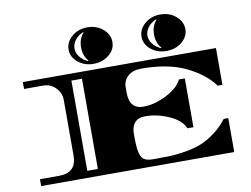

<svg xmlns="http://www.w3.org/2000/svg" viewBox="-92 -1047 1544 1182"><g transform="rotate(-10 680.0 -456.5)"><path d="M804 -605Q752 -605 721.5 -578Q691 -551 691 -508V-474Q691 -372 779 -372Q847 -372 922.5 -410Q998 -448 1022 -499H1059V-194H1022Q999 -247 925 -279.5Q851 -312 779 -312Q732 -312 711.5 -286Q691 -260 691 -223V-187Q691 -110 706.5 -76.5Q722 -43 777 -43H802Q858 -43 894 -44.5Q930 -46 986 -55.5Q1042 -65 1083 -81.5Q1124 -98 1170 -131.5Q1216 -165 1251 -212H1280V0H73V-43H193Q302 -43 302 -151V-497Q302 -542 270 -574.5Q238 -607 193 -607H73V-650H1280V-420H1251Q1193 -498 1083 -551.5Q973 -605 804 -605ZM435 -43V-607H369V-43ZM1075 -879Q1115 -845 1115 -798Q1115 -751 1075 -718Q1035 -685 978 -685Q921 -685 881 -718Q841 -751 841 -798Q841 -845 881 -879Q921 -913 978 -913Q1035 -913 1075 -879ZM619 -879Q659 -845 659 -798Q659 -751 619 -718Q579 -685 522 -685Q465 -685 425 -718Q385 -751 385 -798Q385 -845 425 -879Q465 -913 522 -913Q579 -913 619 -879ZM494 -885 491 -888Q460 -875 441 -850.5Q422 -826 422 -798Q422 -770 441 -745.5Q460 -721 491 -708L494 -711Q463 -745 463 -798Q463 -851 494 -885ZM950 -885 947 -888Q916 -875 897 -850.5Q878 -826 878 -798Q878 -770 897 -745.5Q916 -721 947 -708L950 -711Q919 -745 919 -798Q919 -851 950 -885Z"/></g></svg>

Font: Diplomata SC
Style: Regular
Weight: 400
Width: 7
Designer: Eduardo Rodriguez Tunni
Foundry: Eduardo Rodriguez Tunni
Version: Version 1.001